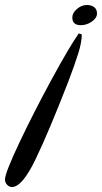

<svg xmlns="http://www.w3.org/2000/svg" viewBox="-80 -501 409 770"><path d="M210 -431Q210 -449 228.5 -465Q247 -481 269 -481Q286 -481 297.5 -472.5Q309 -464 309 -447Q309 -429 288.5 -414.5Q268 -400 244 -400Q210 -400 210 -431ZM-60 219Q-60 193 -3 72.5Q54 -48 126.5 -181.5Q199 -315 236 -367L248 -363Q248 -331 233 -284Q218 -237 194 -174Q116 27 62.5 138Q9 249 -32 249Q-43 249 -51.5 240Q-60 231 -60 219Z"/></svg>

Font: Dancing Script
Style: Bold
Weight: 700
Designer: Pablo Impallari
Foundry: Pablo Impallari
Version: Version 2.000